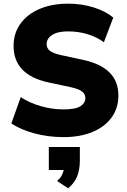

<svg xmlns="http://www.w3.org/2000/svg" viewBox="-20 -736 691 1046"><path d="M326 11Q243 11 167 -9.5Q91 -30 42 -64L93 -207Q139 -176 201 -158Q263 -140 326 -140Q392 -140 418.5 -157.5Q445 -175 445 -201Q445 -224 426.5 -238Q408 -252 361 -262L244 -287Q54 -328 54 -486Q54 -555 91.5 -607Q129 -659 196 -687.5Q263 -716 352 -716Q425 -716 490.5 -695.5Q556 -675 597 -640L546 -506Q508 -534 458 -549.5Q408 -565 350 -565Q294 -565 264 -545.5Q234 -526 234 -495Q234 -473 252 -459Q270 -445 316 -435L432 -410Q625 -369 625 -216Q625 -147 588 -96Q551 -45 484 -17Q417 11 326 11ZM351 290 291 250Q307 236 315.5 221Q324 206 327 190H246V65H415V140Q415 186 401 223Q387 260 351 290Z"/></svg>

Font: Nunito Sans Black
Style: Regular
Weight: 900
Designer: Vernon Adams
Foundry: Vernon Adams
Version: Version 3.006; ttfautohint (v1.8.3)